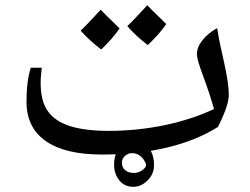

<svg xmlns="http://www.w3.org/2000/svg" viewBox="-20 -577 948 729"><path d="M367.7 9.8Q226.6 9.8 153.6 -41.5Q80.6 -92.8 80.6 -190.9Q80.6 -268.1 96.7 -319.8H138.7Q137.7 -314.5 136 -295.7Q134.3 -276.9 134.3 -262.2Q134.3 -193.4 161.6 -154.8Q189 -116.2 246.1 -98.1Q303.2 -80.1 392.6 -80.1Q501 -80.1 605 -101.8Q709 -123.5 792.5 -163.1Q778.3 -215.3 750 -292Q727.5 -352.5 727.5 -371.1Q727.5 -397.9 749 -424.8Q770.5 -451.7 804.7 -470.2Q809.6 -436 817.1 -402.1Q824.7 -368.2 831.8 -335.4Q838.9 -302.7 843.8 -272.2Q848.6 -241.7 848.6 -214.8Q848.6 -177.2 807.6 -95.2Q726.1 -43.5 614.3 -16.8Q502.4 9.8 367.7 9.8ZM434.1 -469.2Q407.2 -429.7 364.3 -389.2Q315.9 -426.3 286.1 -460.9Q309.1 -481.9 362.3 -540Q372.6 -528.8 434.1 -469.2ZM611.3 -485.8Q585 -447.3 541 -405.8Q495.1 -440.9 463.4 -478Q483.9 -496.6 539.1 -557.1Q549.8 -545.4 611.3 -485.8ZM485.8 132.3Q452.6 132.3 432.9 107.7Q413.1 83 413.1 48.3Q413.1 20 423.8 -1.7Q434.6 -23.4 452.4 -35.6Q470.2 -47.9 487.8 -47.9Q506.3 -47.9 524.7 -35.4Q543 -22.9 554 -1.2Q564.9 20.5 564.9 49.3Q564.9 83.5 540.5 107.9Q516.1 132.3 485.8 132.3ZM534.7 49.3Q534.7 43 527.1 31.2Q519.5 19.5 508.1 12Q496.6 4.4 480 4.4Q466.3 4.4 454.6 14.9Q442.9 25.4 442.9 40.5Q442.9 58.1 454.8 68.8Q466.8 79.6 488.8 79.6Q505.9 79.6 520.3 69.1Q534.7 58.6 534.7 49.3Z"/></svg>

Font: Droid Arabic Naskh Colored
Style: Regular
Weight: 400
Designer: Pascal Zoghbi
Foundry: Ascender Corporation
Version: Version 1.00